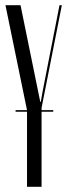

<svg xmlns="http://www.w3.org/2000/svg" viewBox="-20 -719 260 739"><path d="M135 -327H137L144 -367L209 -699H218L140 -304V0H84V-295L1 -699H59ZM40 -295H185V-289H40Z"/></svg>

Font: Moniqa Cond Display
Style: Regular
Weight: 400
Width: 3
Designer: Rajesh Rajput
Foundry: Rajesh Rajput
Version: Version 1.000